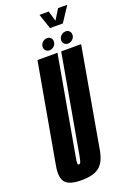

<svg xmlns="http://www.w3.org/2000/svg" viewBox="-194 -955 691 1019"><g transform="rotate(-20 151.5 -445.5)"><path d="M82 4.5Q14.5 4.5 -8.8 -21.5Q-32 -47.5 -21 -112L79 -675H192L95 -127.5Q89.5 -99 89.8 -89Q90 -79 96.5 -79Q103.5 -79 107.2 -89Q111 -99 116 -127.5L213 -675H325.5L226.5 -112Q215 -47.5 182.2 -21.5Q149.5 4.5 82 4.5ZM157 -701.5Q144.5 -701.5 136.5 -709.5Q128.5 -717.5 128.5 -730Q128.5 -745.5 140 -756.2Q151.5 -767 166.5 -767Q178.5 -767 186.5 -759Q194.5 -751 194.5 -738.5Q194.5 -723 183 -712.2Q171.5 -701.5 157 -701.5ZM262 -701.5Q249 -701.5 241 -709.5Q233 -717.5 233 -730Q233 -745.5 244.8 -756.2Q256.5 -767 271 -767Q283.5 -767 291.5 -759Q299.5 -751 299.5 -738.5Q299.5 -723 287.8 -712.2Q276 -701.5 262 -701.5ZM199.5 -811.5 171 -896.5H223L240 -838.5L276 -896.5H328L272 -811.5Z"/></g></svg>

Font: Anybody UltraCondensed SemiBold
Style: Italic
Weight: 600
Width: 1
Italic angle: -10°
Designer: Tyler Finck
Foundry: Etcetera Type Company
Version: Version 1.010; ttfautohint (v1.8.3) -l 8 -r 50 -G 200 -x 14 